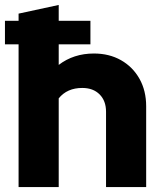

<svg xmlns="http://www.w3.org/2000/svg" viewBox="-25 -755 656 775"><path d="M50 0V-576H-5V-671H50V-700L212 -735V-671H340V-576H212V-493Q272 -539 354 -539Q416 -539 463.5 -512Q511 -485 538 -437Q565 -389 565 -326V0H403V-304Q403 -348 377 -374Q351 -400 307 -400Q246 -400 212 -358V0Z"/></svg>

Font: Red Hat Display Black
Style: Regular
Weight: 900
Designer: Pentagram, MCKL
Foundry: Pentagram, MCKL
Version: Version 1.023; ttfautohint (v1.8.3)